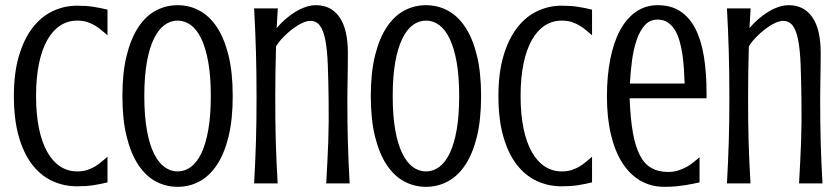

<svg xmlns="http://www.w3.org/2000/svg" viewBox="-20 -703 3221 736"><path d="M118.2 -335Q118.2 -264.6 129.4 -210.7Q140.6 -156.7 161.4 -120.1Q182.1 -83.5 211.2 -64.7Q240.2 -45.9 275.9 -45.9Q297.4 -45.9 314 -51.3Q330.6 -56.6 344 -64.7Q357.4 -72.8 369.1 -82.8Q380.9 -92.8 392.1 -102.1V-3.9Q364.7 2.9 337.2 7.1Q309.6 11.2 275.9 11.2Q223.6 11.2 179.2 -9.8Q134.8 -30.8 102.3 -73.5Q69.8 -116.2 51.5 -181.4Q33.2 -246.6 33.2 -335Q33.2 -423.3 52.5 -488.5Q71.8 -553.7 104.7 -596.4Q137.7 -639.2 181.9 -660.2Q226.1 -681.2 275.9 -681.2Q309.6 -681.2 337.2 -677Q364.7 -672.9 392.1 -666V-567.9Q380.9 -577.1 369.1 -587.2Q357.4 -597.2 344 -605.2Q330.6 -613.3 314 -618.7Q297.4 -624 275.9 -624Q240.2 -624 211.2 -605.2Q182.1 -586.4 161.4 -549.8Q140.6 -513.2 129.4 -459.2Q118.2 -405.3 118.2 -335Z M872.1 -335Q872.1 -244.6 856 -179Q839.8 -113.3 811.3 -70.6Q782.7 -27.8 744.1 -7.3Q705.6 13.2 661.1 13.2Q616.2 13.2 577.6 -7.3Q539.1 -27.8 510.5 -70.6Q481.9 -113.3 465.6 -179Q449.2 -244.6 449.2 -335Q449.2 -424.8 465.6 -490.5Q481.9 -556.2 510.5 -599.1Q539.1 -642.1 577.6 -662.6Q616.2 -683.1 661.1 -683.1Q705.6 -683.1 744.1 -662.6Q782.7 -642.1 811.3 -599.1Q839.8 -556.2 856 -490.5Q872.1 -424.8 872.1 -335ZM788.1 -335Q788.1 -410.2 778.3 -464.8Q768.6 -519.5 751.5 -554.9Q734.4 -590.3 711.2 -607.2Q688 -624 661.1 -624Q633.8 -624 610.6 -607.2Q587.4 -590.3 570.1 -554.9Q552.7 -519.5 543 -464.8Q533.2 -410.2 533.2 -335Q533.2 -259.3 543 -204.6Q552.7 -149.9 570.1 -114.7Q587.4 -79.6 610.6 -62.7Q633.8 -45.9 661.1 -45.9Q688 -45.9 711.2 -62.7Q734.4 -79.6 751.5 -114.7Q768.6 -149.9 778.3 -204.6Q788.1 -259.3 788.1 -335Z M1239.7 -321.3Q1238.8 -397.5 1236.6 -454.3Q1234.4 -511.2 1227.3 -548.6Q1220.2 -585.9 1206.5 -604.5Q1192.9 -623 1168.9 -623Q1156.2 -623 1138.4 -614.7Q1120.6 -606.4 1102.1 -592.5Q1083.5 -578.6 1066.4 -561Q1049.3 -543.5 1038.1 -525.4Q1035.2 -428.7 1035.2 -329.6Q1035.2 -284.2 1035.6 -243.2Q1036.1 -202.1 1037.1 -162.6Q1038.1 -123 1040 -83.3Q1042 -43.5 1044.4 0H954.1Q956.5 -43.5 958.3 -83.3Q960 -123 961.2 -162.6Q962.4 -202.1 962.9 -243.2Q963.4 -284.2 963.4 -329.6Q963.4 -375 962.9 -417.7Q962.4 -460.4 961.2 -502.2Q960 -543.9 958.3 -585.7Q956.5 -627.4 954.1 -670.9H1044.9L1040.5 -595.2Q1055.2 -612.8 1073.2 -628.7Q1091.3 -644.5 1110.8 -656.7Q1130.4 -668.9 1150.9 -676Q1171.4 -683.1 1191.4 -683.1Q1249.5 -683.1 1281.5 -637Q1313.5 -590.8 1313.5 -499.5Q1313.5 -477.1 1313.2 -451.4Q1313 -425.8 1312.5 -401.1Q1312 -376.5 1311.8 -355.5Q1311.5 -334.5 1311.5 -321.3Q1311.5 -275.9 1312 -236.3Q1312.5 -196.8 1313.5 -158.7Q1314.5 -120.6 1316.2 -82Q1317.9 -43.5 1320.3 0H1230.5Q1232.9 -43.5 1234.9 -82Q1236.8 -120.6 1238.3 -158.7Q1239.7 -196.8 1240 -236.3Q1240.2 -275.9 1239.7 -321.3Z M1824.2 -335Q1824.2 -244.6 1808.1 -179Q1792 -113.3 1763.4 -70.6Q1734.9 -27.8 1696.3 -7.3Q1657.7 13.2 1613.3 13.2Q1568.4 13.2 1529.8 -7.3Q1491.2 -27.8 1462.6 -70.6Q1434.1 -113.3 1417.7 -179Q1401.4 -244.6 1401.4 -335Q1401.4 -424.8 1417.7 -490.5Q1434.1 -556.2 1462.6 -599.1Q1491.2 -642.1 1529.8 -662.6Q1568.4 -683.1 1613.3 -683.1Q1657.7 -683.1 1696.3 -662.6Q1734.9 -642.1 1763.4 -599.1Q1792 -556.2 1808.1 -490.5Q1824.2 -424.8 1824.2 -335ZM1740.2 -335Q1740.2 -410.2 1730.5 -464.8Q1720.7 -519.5 1703.6 -554.9Q1686.5 -590.3 1663.3 -607.2Q1640.1 -624 1613.3 -624Q1585.9 -624 1562.7 -607.2Q1539.6 -590.3 1522.2 -554.9Q1504.9 -519.5 1495.1 -464.8Q1485.4 -410.2 1485.4 -335Q1485.4 -259.3 1495.1 -204.6Q1504.9 -149.9 1522.2 -114.7Q1539.6 -79.6 1562.7 -62.7Q1585.9 -45.9 1613.3 -45.9Q1640.1 -45.9 1663.3 -62.7Q1686.5 -79.6 1703.6 -114.7Q1720.7 -149.9 1730.5 -204.6Q1740.2 -259.3 1740.2 -335Z M1975.6 -335Q1975.6 -264.6 1986.8 -210.7Q1998 -156.7 2018.8 -120.1Q2039.6 -83.5 2068.6 -64.7Q2097.7 -45.9 2133.3 -45.9Q2154.8 -45.9 2171.4 -51.3Q2188 -56.6 2201.4 -64.7Q2214.8 -72.8 2226.6 -82.8Q2238.3 -92.8 2249.5 -102.1V-3.9Q2222.2 2.9 2194.6 7.1Q2167 11.2 2133.3 11.2Q2081.1 11.2 2036.6 -9.8Q1992.2 -30.8 1959.7 -73.5Q1927.2 -116.2 1908.9 -181.4Q1890.6 -246.6 1890.6 -335Q1890.6 -423.3 1909.9 -488.5Q1929.2 -553.7 1962.2 -596.4Q1995.1 -639.2 2039.3 -660.2Q2083.5 -681.2 2133.3 -681.2Q2167 -681.2 2194.6 -677Q2222.2 -672.9 2249.5 -666V-567.9Q2238.3 -577.1 2226.6 -587.2Q2214.8 -597.2 2201.4 -605.2Q2188 -613.3 2171.4 -618.7Q2154.8 -624 2133.3 -624Q2097.7 -624 2068.6 -605.2Q2039.6 -586.4 2018.8 -549.8Q1998 -513.2 1986.8 -459.2Q1975.6 -405.3 1975.6 -335Z M2540.5 -43.9Q2562 -43.9 2579.3 -49.3Q2596.7 -54.7 2611.3 -62.7Q2626 -70.8 2638.2 -80.8Q2650.4 -90.8 2661.6 -100.1V-3.9Q2648.9 -1.5 2636 1.5Q2623 4.4 2607.2 6.8Q2591.3 9.3 2571.8 11.2Q2552.2 13.2 2526.9 13.2Q2475.6 13.2 2434.8 -10.5Q2394 -34.2 2365.5 -78.9Q2336.9 -123.5 2321.8 -187.7Q2306.6 -252 2306.6 -333Q2306.6 -411.1 2319.3 -475.8Q2332 -540.5 2356.7 -586.4Q2381.3 -632.3 2417.7 -657.7Q2454.1 -683.1 2502 -683.1Q2551.3 -683.1 2586.7 -660.4Q2622.1 -637.7 2644.8 -594.5Q2667.5 -551.3 2678 -488.3Q2688.5 -425.3 2688.5 -344.2V-326.2H2393.6Q2396.5 -248.5 2406 -194.8Q2415.5 -141.1 2433.1 -107.4Q2450.7 -73.7 2477.3 -58.8Q2503.9 -43.9 2540.5 -43.9ZM2604.5 -382.8Q2603.5 -411.1 2601.6 -440.4Q2599.6 -469.7 2595.5 -497.1Q2591.3 -524.4 2584.2 -548.3Q2577.1 -572.3 2565.9 -589.8Q2554.7 -607.4 2538.6 -617.7Q2522.5 -627.9 2500.5 -627.9Q2471.2 -627.9 2451.9 -606.4Q2432.6 -585 2420.7 -550.3Q2408.7 -515.6 2402.8 -471.7Q2397 -427.7 2394.5 -382.8Z M3052.2 -321.3Q3051.3 -397.5 3049.1 -454.3Q3046.9 -511.2 3039.8 -548.6Q3032.7 -585.9 3019 -604.5Q3005.4 -623 2981.4 -623Q2968.8 -623 2950.9 -614.7Q2933.1 -606.4 2914.6 -592.5Q2896 -578.6 2878.9 -561Q2861.8 -543.5 2850.6 -525.4Q2847.7 -428.7 2847.7 -329.6Q2847.7 -284.2 2848.1 -243.2Q2848.6 -202.1 2849.6 -162.6Q2850.6 -123 2852.5 -83.3Q2854.5 -43.5 2856.9 0H2766.6Q2769 -43.5 2770.8 -83.3Q2772.5 -123 2773.7 -162.6Q2774.9 -202.1 2775.4 -243.2Q2775.9 -284.2 2775.9 -329.6Q2775.9 -375 2775.4 -417.7Q2774.9 -460.4 2773.7 -502.2Q2772.5 -543.9 2770.8 -585.7Q2769 -627.4 2766.6 -670.9H2857.4L2853 -595.2Q2867.7 -612.8 2885.7 -628.7Q2903.8 -644.5 2923.3 -656.7Q2942.9 -668.9 2963.4 -676Q2983.9 -683.1 3003.9 -683.1Q3062 -683.1 3094 -637Q3126 -590.8 3126 -499.5Q3126 -477.1 3125.7 -451.4Q3125.5 -425.8 3125 -401.1Q3124.5 -376.5 3124.3 -355.5Q3124 -334.5 3124 -321.3Q3124 -275.9 3124.5 -236.3Q3125 -196.8 3126 -158.7Q3127 -120.6 3128.7 -82Q3130.4 -43.5 3132.8 0H3043Q3045.4 -43.5 3047.4 -82Q3049.3 -120.6 3050.8 -158.7Q3052.2 -196.8 3052.5 -236.3Q3052.7 -275.9 3052.2 -321.3Z"/></svg>

Font: Crushed
Style: Regular
Weight: 400
Width: 3
Designer: Astigmatic (AOETI)
Foundry: Astigmatic (AOETI)
Version: Version 001.000